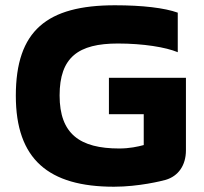

<svg xmlns="http://www.w3.org/2000/svg" viewBox="-20 -699 775 728"><path d="M654 -501V-651C604 -669 520 -679 416 -679C158 -679 40 -583 40 -336C40 -95 164 9 412 9C506 9 594 -13 608 -17C656 -31 685 -72 685 -129V-404H393V-266H525V-149C503 -143 471 -136 432 -136C283 -136 206 -191 206 -337C206 -482 277 -534 427 -534C523 -534 609 -520 654 -501Z"/></svg>

Font: LT Wave Alt Black
Style: Regular
Weight: 900
Designer: Daniel Lyons
Version: Version 2.5 (Glyphs App)